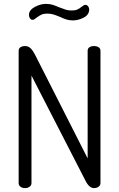

<svg xmlns="http://www.w3.org/2000/svg" viewBox="-20 -968 613 988"><path d="M420 -38 142 -579V-26Q142 -14 132 -7Q122 0 109 0Q95 0 85.5 -7Q76 -14 76 -26V-706Q76 -719 85.5 -725Q95 -731 109 -731Q126 -731 138 -719Q150 -707 161 -685L431 -153V-707Q431 -719 440.5 -725Q450 -731 464 -731Q477 -731 487 -725Q497 -719 497 -707V-26Q497 -14 487 -7Q477 0 464 0Q439 0 420 -38ZM168 -877Q163 -873 158 -869.5Q153 -866 148 -866Q139 -866 134 -874Q129 -882 129 -891Q129 -916 158.5 -932Q188 -948 217 -948Q235 -948 250 -943.5Q265 -939 283 -931Q306 -922 319 -918Q332 -914 349 -914Q367 -914 378 -919Q389 -924 400 -933Q412 -943 419 -943Q428 -943 433.5 -935.5Q439 -928 439 -920Q439 -892 411 -877.5Q383 -863 355 -863Q337 -863 322.5 -867.5Q308 -872 289 -881Q267 -890 253.5 -894Q240 -898 222 -898Q205 -898 193 -892.5Q181 -887 168 -877Z"/></svg>

Font: Dosis
Style: Regular
Weight: 400
Designer: Edgar Tolentino, Pablo Impallari, Igino Marini
Foundry: Edgar Tolentino, Pablo Impallari, Igino Marini
Version: Version 1.007;Glyphs 3.1.1 (3134)